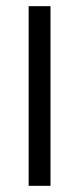

<svg xmlns="http://www.w3.org/2000/svg" viewBox="-20 -602 256 622"><path d="M72.8 -582H143.6V0H72.8Z"/></svg>

Font: Decalotype Light
Style: Regular
Weight: 300
Designer: Alfredo Marco Pradil
Foundry: Alfredo Marco Pradil
Version: Version 1.0